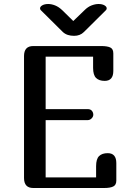

<svg xmlns="http://www.w3.org/2000/svg" viewBox="-20 -939 641 959"><path d="M503 -535Q475 -535 460 -549.5Q445 -564 445 -600V-656H208V-394H418Q432 -394 439 -385.5Q446 -377 446 -366Q446 -356 437.5 -347.5Q429 -339 418 -339H208V-53H460V-109Q460 -145 475 -159.5Q490 -174 518 -174Q561 -174 561 -124V-37Q561 -15 545.5 -7.5Q530 0 501 0H146Q100 0 100 -50V-659Q100 -709 146 -709H486Q515 -709 530.5 -702Q546 -695 546 -672V-585Q546 -535 503 -535ZM346 -834 402 -888Q419 -905 437.5 -912Q456 -919 472 -919Q490 -919 501.5 -912.5Q513 -906 513 -897Q513 -892 509 -888L399 -779Q380 -760 350 -760Q333 -760 319 -764.5Q305 -769 294 -779L184 -888Q180 -892 180 -897Q180 -906 191.5 -912.5Q203 -919 221 -919Q237 -919 255 -912Q273 -905 291 -888Z"/></svg>

Font: Marmelad
Style: Regular
Weight: 400
Designer: Manvel Shmavonyan
Foundry: Cyreal
Version: Version 1.110; ttfautohint (v1.8.4.7-5d5b)